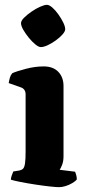

<svg xmlns="http://www.w3.org/2000/svg" viewBox="-20 -775 364 795"><path d="M224 0Q213 0 185.5 -3Q158 -6 125.5 -11Q93 -16 65 -21.5Q37 -27 25 -31Q25 -38 28.5 -48Q32 -58 35 -65L60 -69Q70 -71 75.5 -76.5Q81 -82 83.5 -98Q86 -114 86 -147V-385Q86 -395 81 -402.5Q76 -410 67 -413L16 -431Q18 -443 21 -453.5Q24 -464 31 -472Q49 -480 87 -490Q125 -500 161 -500Q200 -500 221.5 -477.5Q243 -455 243 -419V-128Q243 -107 237 -92Q231 -77 227 -72L291 -64Q293 -59 295.5 -50.5Q298 -42 298 -32Q293 -25 279.5 -17Q266 -9 251.5 -4.5Q237 0 224 0ZM149 -580Q140 -580 126.5 -591Q113 -602 99.5 -618.5Q86 -635 76.5 -651.5Q67 -668 67 -679Q67 -689 79.5 -701.5Q92 -714 110 -726.5Q128 -739 146 -747Q164 -755 174 -755Q184 -755 197 -743.5Q210 -732 222 -715Q234 -698 242 -681.5Q250 -665 250 -654Q250 -645 239 -632.5Q228 -620 211.5 -608Q195 -596 178 -588Q161 -580 149 -580Z"/></svg>

Font: Texturina Medium 12pt ExtraBold
Style: Regular
Weight: 800
Version: Version 1.002